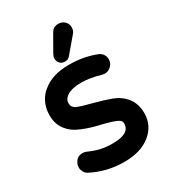

<svg xmlns="http://www.w3.org/2000/svg" viewBox="-180 -812 830 928"><g transform="rotate(-30 234.5 -348.0)"><path d="M210 -547.9Q193.4 -558.6 193.4 -581.1Q193.4 -590.8 201.2 -604.5L251 -691.4L259.8 -704.1Q273.4 -716.8 293.5 -716.8Q313.5 -716.8 328.1 -703.1Q341.8 -689.5 341.8 -669.4Q341.8 -649.4 329.1 -636.7L258.8 -553.7Q248 -542 231.4 -542Q219.7 -542 210 -547.9ZM36.1 -46.9Q32.2 -55.7 32.2 -63.5Q32.2 -71.3 33.2 -76.2Q34.2 -81.1 36.1 -85Q40 -94.7 47.9 -103.5Q61.5 -117.2 82 -117.2Q93.8 -117.2 104.5 -112.3Q136.7 -97.7 166.5 -90.8Q196.3 -84 232.4 -84Q293.9 -84 316.4 -106.4Q329.1 -119.1 329.1 -141.6Q329.1 -156.2 311.5 -165Q288.1 -176.8 231.4 -190.4Q174.8 -203.1 135.7 -219.7Q90.8 -236.3 63.5 -270Q36.1 -303.7 36.1 -353.5Q36.1 -419.9 80.1 -464.8L90.8 -473.6Q144.5 -519.5 238.3 -519.5Q318.4 -519.5 383.8 -494.1Q400.4 -489.3 410.2 -476.1Q419.9 -462.9 419.9 -446.3Q419.9 -425.8 404.3 -410.2Q389.6 -395.5 369.1 -395.5H368.2L353.5 -397.5Q295.9 -415 247.1 -415Q183.6 -415 157.2 -388.7Q144.5 -376 144.5 -358.4Q144.5 -336.9 165 -326.2Q189.5 -315.4 248 -300.8Q306.6 -285.2 342.8 -271.5Q385.7 -254.9 412.1 -220.7Q438.5 -186.5 438.5 -134.8Q438.5 -66.4 384.3 -22.5Q330.1 21.5 238.3 21.5Q138.7 21.5 54.7 -23.4Q41 -32.2 36.1 -46.9Z"/></g></svg>

Font: FakePearl
Style: SemiBold
Weight: 400
Version: Version 1.2